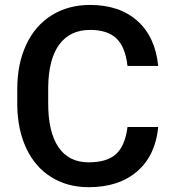

<svg xmlns="http://www.w3.org/2000/svg" viewBox="-20 -764 714 794"><path d="M634.3 -238.8Q623.2 -121.4 547.6 -55.7Q472 10.1 346.6 10.1Q258.9 10.1 192.2 -31.5Q125.4 -73 89.2 -149.6Q52.9 -226.2 51.4 -327.5V-396Q51.4 -499.7 88.2 -578.8Q124.9 -657.9 193.7 -700.8Q262.5 -743.6 352.6 -743.6Q474.1 -743.6 548.1 -677.6Q622.2 -611.6 634.3 -491.2H507.3Q498.2 -570.3 461.2 -605.3Q424.2 -640.3 352.6 -640.3Q269.5 -640.3 224.9 -579.6Q180.4 -518.9 179.3 -401.5V-336.5Q179.3 -217.6 221.9 -155.2Q264.5 -92.7 346.6 -92.7Q421.7 -92.7 459.4 -126.4Q497.2 -160.2 507.3 -238.8Z"/></svg>

Font: Vazir FD Medium
Style: Regular
Weight: 500
Foundry: DejaVu fonts team - Redesigned by Saber Rastikerdar
Version: Version 21.10;October 20, 2019;FontCreator 12.0.0.2547 64-bi